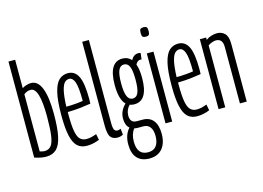

<svg xmlns="http://www.w3.org/2000/svg" viewBox="-120 -968 1938 1416"><g transform="rotate(-15 849.0 -260.0)"><path d="M39 -7V-740H90V-523Q102 -532 121.5 -538Q141 -544 158 -544Q210 -544 236.5 -477Q263 -410 263 -280Q263 -174 249.5 -110.5Q236 -47 206.5 -18.5Q177 10 127 10Q89 10 39 -7ZM90 -40Q115 -33 126 -33Q158 -33 176 -55Q194 -77 201.5 -130Q209 -183 209 -275Q209 -496 143 -496Q128 -496 117 -492Q106 -488 90 -477Z M438 10Q394 10 366.5 -15.5Q339 -41 326 -99Q313 -157 313 -254Q313 -368 328.5 -431Q344 -494 372 -519Q400 -544 439 -544Q492 -544 517.5 -492.5Q543 -441 543 -320Q543 -314 542.5 -301.5Q542 -289 542 -284Q514 -279 467.5 -273.5Q421 -268 365 -267V-248Q365 -167 373 -121.5Q381 -76 399.5 -57.5Q418 -39 449 -39Q482 -39 525 -56L534 -10Q487 10 438 10ZM365 -308Q402 -308 440.5 -311.5Q479 -315 493 -318Q493 -422 479 -461.5Q465 -501 437 -501Q418 -501 403 -486Q388 -471 378 -429.5Q368 -388 365 -308Z M653 -740V-109Q653 -67 661 -54Q669 -41 684 -41Q688 -41 694 -42Q700 -43 710 -47L715 -1Q694 10 673 10Q636 10 619 -13Q602 -36 602 -103V-740Z M855 -195Q836 -195 820 -201Q789 -170 789 -125Q789 -101 800.5 -85.5Q812 -70 842 -70H884Q937 -70 965 -34.5Q993 1 993 66Q993 138 958.5 179Q924 220 860 220Q799 220 766.5 184Q734 148 734 79Q734 6 775 -39Q760 -51 753 -70.5Q746 -90 746 -114Q746 -145 758.5 -171Q771 -197 793 -218Q751 -258 751 -369Q751 -544 855 -544Q898 -544 923 -514Q944 -552 979 -552Q991 -552 997 -548L991 -501Q987 -502 980 -502Q961 -502 945 -475Q960 -434 960 -369Q960 -195 855 -195ZM855 -239Q884 -239 897 -270Q910 -301 910 -369Q910 -438 897 -468.5Q884 -499 855 -499Q827 -499 813.5 -468.5Q800 -438 800 -369Q800 -301 813.5 -270Q827 -239 855 -239ZM779 70Q779 173 862 173Q904 173 924.5 146Q945 119 945 70Q945 27 927.5 3Q910 -21 877 -21H835Q820 -21 807 -24Q779 13 779 70Z M1066 -655Q1048 -655 1041.5 -662.5Q1035 -670 1035 -691Q1035 -712 1041.5 -719.5Q1048 -727 1066 -727Q1083 -727 1089.5 -719.5Q1096 -712 1096 -691Q1096 -670 1090 -662.5Q1084 -655 1066 -655ZM1040 0V-534H1091V0Z M1280 10Q1236 10 1208.5 -15.5Q1181 -41 1168 -99Q1155 -157 1155 -254Q1155 -368 1170.5 -431Q1186 -494 1214 -519Q1242 -544 1281 -544Q1334 -544 1359.5 -492.5Q1385 -441 1385 -320Q1385 -314 1384.5 -301.5Q1384 -289 1384 -284Q1356 -279 1309.5 -273.5Q1263 -268 1207 -267V-248Q1207 -167 1215 -121.5Q1223 -76 1241.5 -57.5Q1260 -39 1291 -39Q1324 -39 1367 -56L1376 -10Q1329 10 1280 10ZM1207 -308Q1244 -308 1282.5 -311.5Q1321 -315 1335 -318Q1335 -422 1321 -461.5Q1307 -501 1279 -501Q1260 -501 1245 -486Q1230 -471 1220 -429.5Q1210 -388 1207 -308Z M1445 0V-534H1493V-516Q1511 -530 1534 -537Q1557 -544 1578 -544Q1613 -544 1636.5 -520.5Q1660 -497 1660 -442V0H1608V-431Q1608 -495 1556 -495Q1543 -495 1525.5 -488.5Q1508 -482 1496 -473V0Z"/></g></svg>

Font: Georama Extra Condensed Light
Style: Regular
Weight: 300
Width: 2
Designer: Jean-Baptiste Levee
Foundry: Production Type
Version: Version 1.000